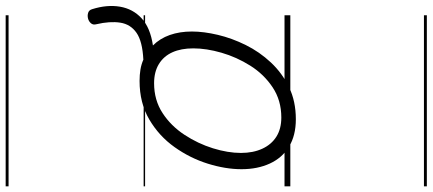

<svg xmlns="http://www.w3.org/2000/svg" viewBox="-434 -586 1490 661"><g transform="rotate(-90 310.5 -255.0)"><path d="M231 19Q175 19 136.5 -4.5Q98 -28 78.5 -70.5Q59 -113 59 -168Q59 -223 78 -284Q97 -345 135 -398.5Q173 -452 230 -485.5Q287 -519 363 -519Q384 -519 402 -516Q420 -513 436 -506Q499 -509 528.5 -529.5Q558 -550 563.5 -585.5Q569 -621 558 -668Q555 -679 561.5 -686.5Q568 -694 578 -696.5Q588 -699 597.5 -696Q607 -693 610 -682Q626 -631 618.5 -586.5Q611 -542 578.5 -512Q546 -482 485 -473Q509 -449 521 -415Q533 -381 533 -339Q533 -298 521.5 -249.5Q510 -201 486.5 -153.5Q463 -106 426.5 -67Q390 -28 341.5 -4.5Q293 19 231 19ZM237 -31Q296 -31 341 -61Q386 -91 415.5 -138Q445 -185 460 -237Q475 -289 475 -334Q475 -376 461.5 -406Q448 -436 421 -452.5Q394 -469 355 -469Q297 -469 252.5 -440Q208 -411 177.5 -364.5Q147 -318 131 -266.5Q115 -215 115 -170Q115 -128 129.5 -96.5Q144 -65 171 -48Q198 -31 237 -31ZM0 460H589V470H0ZM0 -20H589V0H0ZM0 -505H589V-500H0ZM0 -980H589V-970H0Z"/></g></svg>

Font: Playwrite NO Guides
Style: Regular
Weight: 400
Designer: Veronika Burian, José Scaglione
Foundry: TypeTogether
Version: Version 1.003